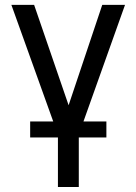

<svg xmlns="http://www.w3.org/2000/svg" viewBox="-20 -550 546 769"><path d="M116.7 -530.4 254.8 -128.5 389.5 -530.4H480.7L295.6 -11V198.9H212V-11L25.6 -530.4ZM100.8 -63.5H406.1V0.7H100.8Z"/></svg>

Font: Pretendard Variable
Style: Regular
Weight: 400
Designer: Base glyphs from Inter by Rasmus Andersson; Hangul glyphs from Noto Sans CJK(Source Han Sans) by Jang Soo-young and Kang
Foundry: Kil Hyung-jin
Version: Version 1.100;FEAKit 1.0